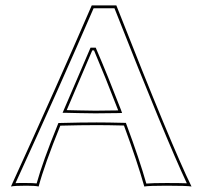

<svg xmlns="http://www.w3.org/2000/svg" viewBox="-20 -678 741 701"><path d="M200.2 -219.2Q141.6 -74.7 121.1 2.9Q108.4 0 76.2 0Q32.7 0 20 2.9Q190.4 -370.1 314.9 -658.2H404.8Q608.9 -139.2 679.2 2.9Q661.6 0 587.9 0Q524.4 0 506.8 2.9Q482.4 -84.5 432.6 -219.7Q371.6 -221.2 333 -221.2Q275.9 -221.2 200.2 -219.2ZM411.6 -274.9Q363.3 -399.9 323.2 -494.1H316.9L223.6 -275.9Q236.8 -275.9 267.6 -274.9Q311 -273.9 328.1 -273.9Q360.4 -273.9 411.6 -274.9ZM190.9 -223.1 193.4 -229H200.2Q276.4 -231 333 -231Q372.6 -231 432.6 -229.5H439.5L441.9 -223.1Q489.3 -95.7 514.2 -7.8Q536.1 -9.8 587.9 -9.8Q637.2 -9.8 662.1 -8.8Q585.4 -171.9 397.9 -647.9H321.8Q200.2 -366.7 36.6 -9.3Q51.8 -10.3 76.2 -9.8Q101.1 -9.8 113.8 -8.3Q135.7 -87.4 190.9 -223.1ZM420.9 -278.8 425.8 -265.6 411.6 -265.1Q359.4 -264.2 328.1 -264.2Q311 -264.2 267.1 -265.1Q236.3 -265.6 223.6 -266.1H208.5L310.5 -503.9H329.6L332 -498Q373 -402.8 420.9 -278.8Z"/></svg>

Font: Linux Biolinum Outline O
Style: Bold
Weight: 700
Designer: Philipp H. Poll
Foundry: Philipp H. Poll
Version: Version 0.9.2